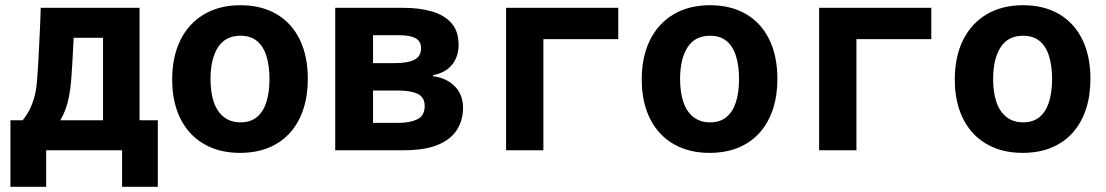

<svg xmlns="http://www.w3.org/2000/svg" viewBox="-20 -576 4240 736"><path d="M20 140V-115H114L48 -94Q69 -115 84 -139Q99 -163 109 -194.5Q119 -226 122 -268Q124 -295 126 -325.5Q128 -356 129.5 -390Q131 -424 133 -463Q135 -502 136 -546H515V-115H585V140H448V0H157V140ZM191 -88 181 -115H375V-431H197L265 -488Q263 -444 261 -404Q259 -364 257 -330Q255 -296 253 -270Q247 -199 231 -156.5Q215 -114 191 -88Z M900 10Q839 10 790.5 -10Q742 -30 708.5 -67Q675 -104 657.5 -155.5Q640 -207 640 -271Q640 -358 671.5 -422Q703 -486 762 -521Q821 -556 902 -556Q981 -556 1039 -522.5Q1097 -489 1128.5 -425.5Q1160 -362 1160 -273Q1160 -210 1143 -158Q1126 -106 1093 -68.5Q1060 -31 1011.5 -10.5Q963 10 900 10ZM902 -107Q940 -107 964.5 -127Q989 -147 1001 -184.5Q1013 -222 1013 -273Q1013 -323 1001.5 -360.5Q990 -398 965.5 -418.5Q941 -439 902 -439Q844 -439 815.5 -394.5Q787 -350 787 -273Q787 -222 799.5 -185Q812 -148 838 -127.5Q864 -107 902 -107Z M1265 0V-546H1527Q1587 -546 1634.5 -532.5Q1682 -519 1710 -488Q1738 -457 1738 -404Q1738 -359 1713 -328Q1688 -297 1640 -288V-284Q1692 -277 1723.5 -245Q1755 -213 1755 -162Q1755 -116 1732 -79Q1709 -42 1659 -21Q1609 0 1527 0ZM1410 -105H1507Q1551 -105 1579.5 -118.5Q1608 -132 1608 -170Q1608 -203 1581.5 -216Q1555 -229 1504 -229H1410ZM1410 -334H1494Q1543 -334 1568.5 -347Q1594 -360 1594 -391Q1594 -418 1573 -429.5Q1552 -441 1511 -441H1410Z M1920 0V-546H2350V-426H2063V0Z M2700 10Q2639 10 2590.5 -10Q2542 -30 2508.5 -67Q2475 -104 2457.5 -155.5Q2440 -207 2440 -271Q2440 -358 2471.5 -422Q2503 -486 2562 -521Q2621 -556 2702 -556Q2781 -556 2839 -522.5Q2897 -489 2928.5 -425.5Q2960 -362 2960 -273Q2960 -210 2943 -158Q2926 -106 2893 -68.5Q2860 -31 2811.5 -10.5Q2763 10 2700 10ZM2702 -107Q2740 -107 2764.5 -127Q2789 -147 2801 -184.5Q2813 -222 2813 -273Q2813 -323 2801.5 -360.5Q2790 -398 2765.5 -418.5Q2741 -439 2702 -439Q2644 -439 2615.5 -394.5Q2587 -350 2587 -273Q2587 -222 2599.5 -185Q2612 -148 2638 -127.5Q2664 -107 2702 -107Z M3120 0V-546H3550V-426H3263V0Z M3900 10Q3839 10 3790.5 -10Q3742 -30 3708.5 -67Q3675 -104 3657.5 -155.5Q3640 -207 3640 -271Q3640 -358 3671.5 -422Q3703 -486 3762 -521Q3821 -556 3902 -556Q3981 -556 4039 -522.5Q4097 -489 4128.5 -425.5Q4160 -362 4160 -273Q4160 -210 4143 -158Q4126 -106 4093 -68.5Q4060 -31 4011.5 -10.5Q3963 10 3900 10ZM3902 -107Q3940 -107 3964.5 -127Q3989 -147 4001 -184.5Q4013 -222 4013 -273Q4013 -323 4001.5 -360.5Q3990 -398 3965.5 -418.5Q3941 -439 3902 -439Q3844 -439 3815.5 -394.5Q3787 -350 3787 -273Q3787 -222 3799.5 -185Q3812 -148 3838 -127.5Q3864 -107 3902 -107Z"/></svg>

Font: Noto Sans Mono
Style: Bold
Weight: 700
Designer: Monotype Design Team
Foundry: Monotype Imaging Inc.
Version: Version 2.014